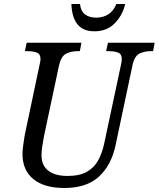

<svg xmlns="http://www.w3.org/2000/svg" viewBox="-20 -927 791 957"><path d="M301 10Q200 10 146 -34.5Q92 -79 92 -160Q92 -177 96 -205.5Q100 -234 103 -252L177 -603Q182 -622 182 -633Q182 -658 163 -665Q144 -672 116 -672H104L113 -714H386L378 -672H366Q336 -672 310.5 -660Q285 -648 274 -600L199 -247Q194 -220 190.5 -196.5Q187 -173 187 -153Q187 -102 221 -76Q255 -50 317 -50Q377 -50 413.5 -71Q450 -92 469.5 -128Q489 -164 499 -210L583 -604Q587 -621 587 -633Q587 -658 568.5 -665Q550 -672 521 -672H509L518 -714H751L743 -672H731Q701 -672 675.5 -660Q650 -648 640 -600L556 -203Q535 -104 473.5 -47Q412 10 301 10ZM451 -771Q394 -771 366 -806Q338 -841 336 -907H379Q382 -872 403.5 -855.5Q425 -839 459 -839Q493 -839 519 -855Q545 -871 560 -907H604Q591 -851 552 -811Q513 -771 451 -771Z"/></svg>

Font: Noto Serif SemiCondensed
Style: Italic
Weight: 400
Width: 4
Italic angle: -12°
Designer: Monotype Design Team
Foundry: Monotype Imaging Inc.
Version: Version 2.013